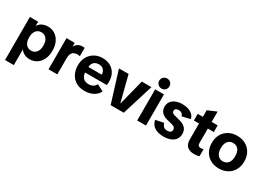

<svg xmlns="http://www.w3.org/2000/svg" viewBox="-7 -1674 3861 2800"><g transform="rotate(30 1923.5 -274.5)"><path d="M53 200V-525H192V-455H193Q209 -483 233.5 -501Q258 -519 289 -528Q320 -537 355 -537Q421 -537 473 -503.5Q525 -470 555 -408.5Q585 -347 585 -263Q585 -179 555.5 -117.5Q526 -56 474 -22Q422 12 355 12Q323 12 294.5 3.5Q266 -5 242 -22Q218 -39 202 -63H201V200ZM313 -108Q349 -108 375.5 -126Q402 -144 417.5 -178.5Q433 -213 433 -262Q433 -312 417.5 -346Q402 -380 375.5 -398Q349 -416 313 -416Q276 -416 249 -398Q222 -380 207 -346Q192 -312 192 -262Q192 -213 207 -178.5Q222 -144 249.5 -126Q277 -108 313 -108Z M670 0V-525H808V-461H809Q825 -496 858.5 -516.5Q892 -537 938 -537Q947 -537 955.5 -536Q964 -535 970 -533V-394Q959 -397 947.5 -398Q936 -399 923 -399Q892 -399 868 -385.5Q844 -372 831 -344.5Q818 -317 818 -272V0Z M1280 12Q1198 12 1137.5 -22.5Q1077 -57 1044 -120.5Q1011 -184 1011 -267Q1011 -347 1045 -407.5Q1079 -468 1138.5 -502.5Q1198 -537 1274 -537Q1350 -537 1406.5 -506Q1463 -475 1494 -418Q1525 -361 1525 -283Q1525 -269 1524 -252.5Q1523 -236 1521 -226H1081V-320H1426L1383 -305Q1383 -346 1370 -374Q1357 -402 1332 -416.5Q1307 -431 1271 -431Q1237 -431 1210.5 -416.5Q1184 -402 1169.5 -373Q1155 -344 1155 -301V-238Q1155 -178 1187.5 -140.5Q1220 -103 1284 -103Q1324 -103 1354.5 -120Q1385 -137 1403 -172L1514 -114Q1494 -73 1459.5 -45Q1425 -17 1379.5 -2.5Q1334 12 1280 12Z M1716 0 1553 -525H1715L1826 -91H1827L1938 -525H2100L1937 0Z M2163 0V-525H2311V0ZM2237 -580Q2200 -580 2175.5 -605Q2151 -630 2151 -665Q2151 -700 2175.5 -724.5Q2200 -749 2237 -749Q2274 -749 2298 -724.5Q2322 -700 2322 -665Q2322 -630 2298 -605Q2274 -580 2237 -580Z M2609 12Q2518 12 2459 -25.5Q2400 -63 2384 -139L2523 -167Q2532 -127 2555.5 -108Q2579 -89 2616 -89Q2650 -89 2668.5 -103.5Q2687 -118 2687 -144Q2687 -166 2675.5 -180.5Q2664 -195 2633 -204L2529 -231Q2473 -246 2440 -282.5Q2407 -319 2407 -376Q2407 -424 2433 -460.5Q2459 -497 2506.5 -517Q2554 -537 2618 -537Q2672 -537 2716.5 -522.5Q2761 -508 2791 -480Q2821 -452 2831 -408L2694 -376Q2684 -407 2663.5 -421Q2643 -435 2613 -435Q2582 -435 2566 -422Q2550 -409 2550 -388Q2550 -369 2561.5 -357Q2573 -345 2598 -338L2695 -312Q2738 -301 2768.5 -281.5Q2799 -262 2815.5 -231.5Q2832 -201 2832 -158Q2832 -103 2804 -65Q2776 -27 2725.5 -7.5Q2675 12 2609 12Z M3127 10Q3048 10 3007 -28Q2966 -66 2966 -140V-636L3114 -699V-169Q3114 -141 3127.5 -127.5Q3141 -114 3167 -114Q3177 -114 3188 -116Q3199 -118 3211 -122V-4Q3189 4 3168.5 7Q3148 10 3127 10ZM2879 -413V-525H3215V-413Z M3541 12Q3461 12 3399.5 -22Q3338 -56 3303 -117.5Q3268 -179 3268 -262Q3268 -346 3303 -407.5Q3338 -469 3399.5 -503Q3461 -537 3541 -537Q3622 -537 3683.5 -503Q3745 -469 3780 -407.5Q3815 -346 3815 -262Q3815 -179 3780 -117.5Q3745 -56 3683.5 -22Q3622 12 3541 12ZM3541 -108Q3577 -108 3604 -125.5Q3631 -143 3646.5 -177.5Q3662 -212 3662 -262Q3662 -313 3646.5 -347.5Q3631 -382 3604 -399Q3577 -416 3541 -416Q3506 -416 3478.5 -399Q3451 -382 3435.5 -347.5Q3420 -313 3420 -262Q3420 -212 3435.5 -177.5Q3451 -143 3478.5 -125.5Q3506 -108 3541 -108Z"/></g></svg>

Font: TikTok Sans 24pt
Style: Bold
Weight: 700
Version: Version 4.000